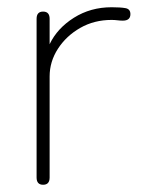

<svg xmlns="http://www.w3.org/2000/svg" viewBox="-20 -510 413 530"><path d="M99 0Q81 0 81 -20V-458Q81 -478 99 -478Q117 -478 117 -458V-388Q138 -432 184 -461Q230 -490 288 -490Q313 -490 326.5 -487.5Q340 -485 340 -471Q340 -453 319 -453Q312 -453 304 -454Q296 -455 288 -455Q240 -455 201.5 -433Q163 -411 140 -375.5Q117 -340 117 -299V-20Q117 0 99 0Z"/></svg>

Font: Zen Maru Gothic Light
Style: Regular
Weight: 300
Designer: Yoshimichi Ohira
Foundry: Positype
Version: Version 1.001